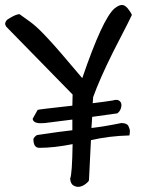

<svg xmlns="http://www.w3.org/2000/svg" viewBox="-30 -713 584 756"><path d="M118.2 -181.6Q209 -195.3 254.9 -200.2V-242.2L146.5 -228.5Q141.6 -228.5 134.3 -228Q127 -227.5 119.1 -228.5Q100.6 -231.4 98.6 -245.1L118.2 -280.3Q120.1 -282.2 254.9 -296.9L255.9 -340.8L-4.9 -607.4Q-9.8 -614.3 -9.8 -619.1Q-9.8 -624 -5.9 -630.4Q-2 -636.7 9.8 -642.6Q34.2 -657.2 46.9 -657.2Q62.5 -645.5 74.7 -637.2Q86.9 -628.9 99.1 -619.1Q111.3 -609.4 126 -595.2Q140.6 -581.1 163.1 -556.6Q195.3 -522.5 293.9 -405.3Q374 -639.6 420.9 -679.7Q436.5 -692.4 448.7 -693.4Q460.9 -694.3 472.7 -680.2Q484.4 -666 489.3 -654.3Q473.6 -621.1 454.1 -584Q434.6 -546.9 414.1 -505.9Q362.3 -401.4 336.9 -331.1L335 -306.6Q357.4 -309.6 377 -312Q396.5 -314.5 414.1 -317.4Q429.7 -322.3 438 -317.4Q446.3 -312.5 447.8 -303.2Q449.2 -293.9 444.8 -283.2Q440.4 -272.5 431.6 -266.6L333 -252.9L330.1 -209Q386.7 -215.8 447.3 -228.5Q469.7 -228.5 475.6 -216.8Q481.4 -205.1 481.4 -196.3Q481.4 -187.5 479.5 -179.7Q399.4 -177.7 328.1 -161.1L320.3 -2.9Q317.4 3.9 306.6 11.7Q281.2 30.3 259.8 17.6Q248 11.7 246.1 -9.8Q253.9 -24.4 255.9 -145.5Q182.6 -130.9 125 -130.9Q101.6 -130.9 101.6 -165Q101.6 -168.9 107.9 -175.3Q114.3 -181.6 118.2 -181.6Z"/></svg>

Font: Architects Daughter
Style: Regular
Weight: 400
Designer: Kimberly Geswein
Foundry: Kimberly Geswein
Version: Version 1.002 2010